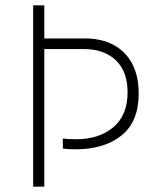

<svg xmlns="http://www.w3.org/2000/svg" viewBox="-20 -705 596 724"><path d="M147 -685V-560H315Q404 -555 453.5 -500.5Q503 -446 503 -353Q503 -246 438 -194Q373 -142 265 -142Q232 -142 217 -145V-183Q234 -180 268 -180Q353 -180 407 -225Q461 -270 461 -357Q461 -436 416.5 -478Q372 -520 296 -520H147V-1H105V-685Z"/></svg>

Font: Bellota Light
Style: Regular
Weight: 300
Designer: Kemie Guaida
Foundry: Kemie Guaida
Version: Version 4.001